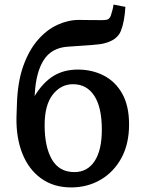

<svg xmlns="http://www.w3.org/2000/svg" viewBox="-20 -806 625 839"><path d="M291 13Q214 13 159.5 -26.5Q105 -66 77.5 -135.5Q50 -205 52 -295L54 -352Q57 -448 81.5 -517Q106 -586 145 -631Q184 -676 231 -697.5Q278 -719 325 -719Q339 -719 359 -718.5Q379 -718 426 -718Q444 -718 451.5 -721.5Q459 -725 464 -737Q467 -746 471 -760.5Q475 -775 476 -786L528 -776Q524 -710 508 -670.5Q492 -631 437 -617Q419 -612 378 -609Q337 -606 276 -602Q205 -597 171 -543.5Q137 -490 132 -395L131 -386Q168 -446 213.5 -474Q259 -502 320 -502Q383 -502 434 -475.5Q485 -449 514.5 -396Q544 -343 544 -262Q544 -177 510.5 -115.5Q477 -54 419.5 -20.5Q362 13 291 13ZM305 -54Q362 -54 393.5 -102Q425 -150 425 -239Q425 -337 392 -387.5Q359 -438 299 -438Q246 -438 210.5 -392.5Q175 -347 175 -259Q175 -164 207 -109Q239 -54 305 -54Z"/></svg>

Font: Literata 12pt Medium
Style: Regular
Weight: 500
Designer: Latin by Veronika Burian and Jose Scaglione. Greek by Irene Vlachou. Cyrillic by Vera Evstafieva.
Foundry: TypeTogether
Version: Version 3.002